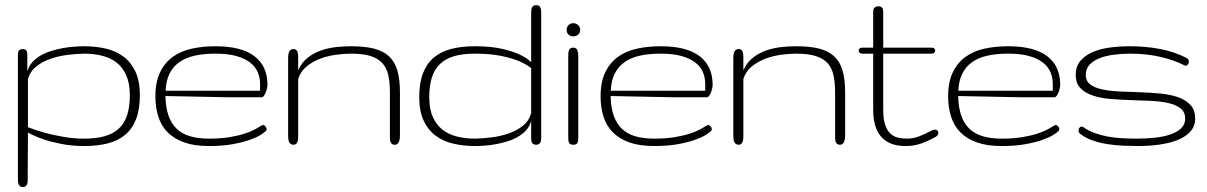

<svg xmlns="http://www.w3.org/2000/svg" viewBox="-20 -564 4701 748"><path d="M308.6 -383.8Q352.5 -383.8 391.8 -374.8Q431.2 -365.7 460.7 -343.8Q490.2 -321.8 507.6 -285.2Q524.9 -248.5 524.9 -193.4Q524.9 -138.7 510.5 -100.8Q496.1 -63 468.5 -39.6Q440.9 -16.1 400.6 -5.6Q360.4 4.9 308.6 4.9Q259.8 4.9 219.5 -3.2Q179.2 -11.2 149.9 -21Q115.7 -32.7 88.9 -47.4L87.9 130.4Q87.9 136.7 87.6 142.8Q87.4 148.9 85.4 153.8Q83.5 158.7 79.8 161.6Q76.2 164.6 68.8 164.6Q61.5 164.6 57.9 161.4Q54.2 158.2 52.2 153.1Q50.3 147.9 50 141.4Q49.8 134.8 49.8 127.4V-349.1Q49.8 -364.7 55.4 -368.9Q61 -373 67.9 -373Q76.2 -373 81.3 -368.9Q86.4 -364.7 86.4 -349.1V-285.6Q92.3 -306.6 106.2 -322Q120.1 -337.4 138.9 -348.1Q157.7 -358.9 180.4 -365.7Q203.1 -372.6 225.8 -376.7Q248.5 -380.9 270 -382.3Q291.5 -383.8 308.6 -383.8ZM308.6 -355Q279.3 -354.5 244.6 -350.3Q210 -346.2 178.2 -335.4Q146.5 -324.7 122.1 -305.7Q97.7 -286.6 88.9 -255.9V-68.4Q121.6 -55.7 157.7 -45.9Q188.5 -37.6 227.8 -30.8Q267.1 -23.9 308.6 -23.9Q355.5 -23.9 388.9 -33.7Q422.4 -43.5 444.1 -64.2Q465.8 -85 475.8 -116.9Q485.8 -148.9 485.8 -193.4Q485.8 -239.3 471.9 -270.5Q458 -301.8 434.1 -320.3Q410.2 -338.9 377.7 -346.9Q345.2 -355 308.6 -355Z M793.9 -23.9Q840.3 -23.9 875 -29.8Q909.7 -35.6 934.6 -43.9Q959.5 -52.2 975.3 -61Q991.2 -69.8 1000 -75.7Q1003.9 -78.1 1008.3 -76.2Q1012.7 -74.2 1015.6 -69.8Q1018.6 -65.4 1018.6 -60.3Q1018.6 -55.2 1013.7 -51.8Q1009.3 -47.4 994.6 -38.1Q980 -28.8 953.4 -19.3Q926.8 -9.8 887.2 -2.4Q847.7 4.9 793.5 4.9Q736.8 4.9 697.3 -9.3Q657.7 -23.4 632.8 -48.8Q607.9 -74.2 596.7 -109.9Q585.4 -145.5 585.4 -188Q585.4 -244.6 603.5 -282.2Q621.6 -319.8 653.1 -342.5Q684.6 -365.2 727.3 -374.5Q770 -383.8 819.3 -383.8Q920.9 -383.8 971.4 -345Q1022 -306.2 1022 -233.9Q1022 -227.5 1020 -219Q1018.1 -210.4 1014.9 -202.9Q1011.7 -195.3 1007.8 -190.2Q1003.9 -185.1 1000.5 -185.1H866.7L624.5 -189.9Q625.5 -144.5 636.7 -113Q647.9 -81.5 668.9 -61.8Q689.9 -42 721.2 -33Q752.4 -23.9 793.9 -23.9ZM819.3 -355Q773.9 -355 738.8 -347.2Q703.6 -339.4 679 -322Q654.3 -304.7 640.6 -277.3Q627 -250 625 -210.4H993.2V-236.8Q993.2 -261.2 984.1 -282.7Q975.1 -304.2 954.6 -320.3Q934.1 -336.4 900.9 -345.7Q867.7 -355 819.3 -355Z M1538.1 -35.2Q1538.1 -28.8 1537.1 -22.5Q1536.1 -16.1 1533.9 -11.2Q1531.7 -6.3 1527.8 -3.2Q1523.9 0 1518.1 0Q1510.7 0 1507.1 -3.2Q1503.4 -6.3 1501.5 -11.2Q1499.5 -16.1 1499.3 -22.5Q1499 -28.8 1499 -35.2V-204.1Q1499 -242.2 1492.9 -270.5Q1486.8 -298.8 1470 -317.6Q1453.1 -336.4 1423.6 -345.7Q1394 -355 1347.2 -355Q1318.8 -355 1286.4 -350.3Q1253.9 -345.7 1224.6 -334.2Q1195.3 -322.8 1172.9 -303.7Q1150.4 -284.7 1141.6 -255.9V-35.2Q1141.6 -28.8 1141.1 -22.5Q1140.6 -16.1 1138.7 -11.2Q1136.7 -6.3 1133.1 -3.2Q1129.4 0 1123.5 0Q1116.7 0 1112.5 -3.2Q1108.4 -6.3 1106.2 -11.2Q1104 -16.1 1103.3 -22.5Q1102.5 -28.8 1102.5 -35.2V-338.9Q1102.5 -344.7 1103.3 -350.8Q1104 -356.9 1106.2 -361.8Q1108.4 -366.7 1112.5 -369.9Q1116.7 -373 1123.5 -373Q1129.4 -373 1133.1 -370.1Q1136.7 -367.2 1138.7 -362.3Q1140.6 -357.4 1141.1 -351.3Q1141.6 -345.2 1141.6 -338.9V-290Q1155.3 -321.3 1179.9 -340.1Q1204.6 -358.9 1233.4 -368.4Q1262.2 -377.9 1292.2 -380.9Q1322.3 -383.8 1347.2 -383.8Q1399.9 -383.8 1436.3 -374.8Q1472.7 -365.7 1495.4 -344.7Q1518.1 -323.7 1528.1 -289.3Q1538.1 -254.9 1538.1 -204.1Z M1829.6 4.9Q1785.6 4.9 1746.3 -4.2Q1707 -13.2 1677.5 -35.2Q1647.9 -57.1 1630.6 -93.8Q1613.3 -130.4 1613.3 -185.5Q1613.3 -240.2 1627.7 -278.1Q1642.1 -315.9 1669.7 -339.4Q1697.3 -362.8 1737.5 -373.3Q1777.8 -383.8 1829.6 -383.8Q1892.6 -383.8 1934.8 -374Q1977.1 -364.3 2002.4 -352.5Q2032.2 -338.9 2049.3 -321.8V-509.3Q2049.3 -515.6 2049.6 -522Q2049.8 -528.3 2051.8 -533.2Q2053.7 -538.1 2057.4 -541Q2061 -543.9 2068.4 -543.9Q2075.7 -543.9 2079.6 -541.3Q2083.5 -538.6 2085.4 -534.2Q2087.4 -529.8 2087.9 -523.7Q2088.4 -517.6 2088.4 -510.3V-26.4Q2088.4 -10.7 2082.3 -5.4Q2076.2 0 2069.3 0Q2061 0 2055.2 -4.9Q2049.3 -9.8 2049.3 -25.4V-93.3Q2043.9 -72.3 2030 -56.9Q2016.1 -41.5 1997.3 -30.8Q1978.5 -20 1956.3 -13.2Q1934.1 -6.3 1911.6 -2.2Q1889.2 2 1867.9 3.4Q1846.7 4.9 1829.6 4.9ZM1829.6 -23.9Q1858.9 -24.4 1893.6 -28.6Q1928.2 -32.7 1960 -43.5Q1991.7 -54.2 2016.1 -73.2Q2040.5 -92.3 2049.3 -123V-298.8Q2030.3 -314 2000 -326.7Q1974.1 -337.4 1932.1 -346.2Q1890.1 -355 1829.6 -355Q1782.7 -355 1749.3 -345.2Q1715.8 -335.4 1694.1 -314.7Q1672.4 -293.9 1662.4 -262Q1652.3 -230 1652.3 -185.5Q1652.3 -139.2 1666.3 -108.2Q1680.2 -77.1 1704.1 -58.6Q1728 -40 1760.5 -32Q1793 -23.9 1829.6 -23.9Z M2232.9 -30.8Q2232.9 -24.4 2232.4 -18.8Q2231.9 -13.2 2230.2 -9Q2228.5 -4.9 2224.6 -2.4Q2220.7 0 2213.4 0Q2206.5 0 2202.6 -2.2Q2198.7 -4.4 2196.8 -8.3Q2194.8 -12.2 2194.3 -17.8Q2193.8 -23.4 2193.8 -30.8V-344.2Q2193.8 -351.6 2194.3 -357.7Q2194.8 -363.8 2196.8 -368.4Q2198.7 -373 2202.6 -375.7Q2206.5 -378.4 2213.4 -378.4Q2225.6 -378.4 2229.2 -368.2Q2232.9 -357.9 2232.9 -345.2ZM2187.5 -447.3Q2187.5 -458.5 2194.8 -466.1Q2202.1 -473.6 2213.4 -473.6Q2224.6 -473.6 2232.4 -466.1Q2240.2 -458.5 2240.2 -447.3Q2240.2 -436 2232.4 -429.2Q2224.6 -422.4 2213.4 -422.4Q2202.1 -422.4 2194.8 -429.2Q2187.5 -436 2187.5 -447.3Z M2528.3 -23.9Q2574.7 -23.9 2609.4 -29.8Q2644 -35.6 2668.9 -43.9Q2693.8 -52.2 2709.7 -61Q2725.6 -69.8 2734.4 -75.7Q2738.3 -78.1 2742.7 -76.2Q2747.1 -74.2 2750 -69.8Q2752.9 -65.4 2752.9 -60.3Q2752.9 -55.2 2748 -51.8Q2743.7 -47.4 2729 -38.1Q2714.4 -28.8 2687.7 -19.3Q2661.1 -9.8 2621.6 -2.4Q2582 4.9 2527.8 4.9Q2471.2 4.9 2431.6 -9.3Q2392.1 -23.4 2367.2 -48.8Q2342.3 -74.2 2331.1 -109.9Q2319.8 -145.5 2319.8 -188Q2319.8 -244.6 2337.9 -282.2Q2356 -319.8 2387.5 -342.5Q2418.9 -365.2 2461.7 -374.5Q2504.4 -383.8 2553.7 -383.8Q2655.3 -383.8 2705.8 -345Q2756.3 -306.2 2756.3 -233.9Q2756.3 -227.5 2754.4 -219Q2752.4 -210.4 2749.3 -202.9Q2746.1 -195.3 2742.2 -190.2Q2738.3 -185.1 2734.9 -185.1H2601.1L2358.9 -189.9Q2359.9 -144.5 2371.1 -113Q2382.3 -81.5 2403.3 -61.8Q2424.3 -42 2455.6 -33Q2486.8 -23.9 2528.3 -23.9ZM2553.7 -355Q2508.3 -355 2473.1 -347.2Q2438 -339.4 2413.3 -322Q2388.7 -304.7 2375 -277.3Q2361.3 -250 2359.4 -210.4H2727.5V-236.8Q2727.5 -261.2 2718.5 -282.7Q2709.5 -304.2 2689 -320.3Q2668.5 -336.4 2635.3 -345.7Q2602.1 -355 2553.7 -355Z M3272.5 -35.2Q3272.5 -28.8 3271.5 -22.5Q3270.5 -16.1 3268.3 -11.2Q3266.1 -6.3 3262.2 -3.2Q3258.3 0 3252.4 0Q3245.1 0 3241.5 -3.2Q3237.8 -6.3 3235.8 -11.2Q3233.9 -16.1 3233.6 -22.5Q3233.4 -28.8 3233.4 -35.2V-204.1Q3233.4 -242.2 3227.3 -270.5Q3221.2 -298.8 3204.3 -317.6Q3187.5 -336.4 3158 -345.7Q3128.4 -355 3081.5 -355Q3053.2 -355 3020.8 -350.3Q2988.3 -345.7 2959 -334.2Q2929.7 -322.8 2907.2 -303.7Q2884.8 -284.7 2876 -255.9V-35.2Q2876 -28.8 2875.5 -22.5Q2875 -16.1 2873 -11.2Q2871.1 -6.3 2867.4 -3.2Q2863.8 0 2857.9 0Q2851.1 0 2846.9 -3.2Q2842.8 -6.3 2840.6 -11.2Q2838.4 -16.1 2837.6 -22.5Q2836.9 -28.8 2836.9 -35.2V-338.9Q2836.9 -344.7 2837.6 -350.8Q2838.4 -356.9 2840.6 -361.8Q2842.8 -366.7 2846.9 -369.9Q2851.1 -373 2857.9 -373Q2863.8 -373 2867.4 -370.1Q2871.1 -367.2 2873 -362.3Q2875 -357.4 2875.5 -351.3Q2876 -345.2 2876 -338.9V-290Q2889.6 -321.3 2914.3 -340.1Q2939 -358.9 2967.8 -368.4Q2996.6 -377.9 3026.6 -380.9Q3056.6 -383.8 3081.5 -383.8Q3134.3 -383.8 3170.7 -374.8Q3207 -365.7 3229.7 -344.7Q3252.4 -323.7 3262.5 -289.3Q3272.5 -254.9 3272.5 -204.1Z M3608.9 -378.4Q3616.2 -378.4 3619.9 -374.8Q3623.5 -371.1 3623.5 -366.7Q3623.5 -362.3 3619.9 -358.6Q3616.2 -355 3608.9 -355H3420.9V-136.2Q3420.9 -100.6 3428.2 -78.6Q3435.5 -56.6 3448 -44.4Q3460.4 -32.2 3477.3 -28.1Q3494.1 -23.9 3513.2 -23.9Q3536.6 -23.9 3559.1 -32.2Q3581.5 -40.5 3610.8 -56.2Q3616.7 -59.1 3622.1 -59.1Q3628.4 -59.1 3632.1 -55.4Q3635.7 -51.8 3635.7 -46.4Q3635.7 -36.6 3625 -30.8Q3604.5 -19.5 3588.6 -12.7Q3572.8 -5.9 3559.3 -2Q3545.9 2 3533.4 3.4Q3521 4.9 3506.3 4.9Q3480 4.9 3457.3 -2.4Q3434.6 -9.8 3417.7 -26.1Q3400.9 -42.5 3391.4 -69.6Q3381.8 -96.7 3381.8 -136.2V-355H3338.9Q3332 -355 3328.6 -358.6Q3325.2 -362.3 3325.2 -366.7Q3325.2 -371.1 3328.6 -374.8Q3332 -378.4 3338.9 -378.4H3381.8V-515.6Q3381.8 -531.2 3388.2 -535.4Q3394.5 -539.6 3401.4 -539.6Q3409.7 -539.6 3415.3 -535.4Q3420.9 -531.2 3420.9 -515.6V-378.4Z M3882.3 -23.9Q3928.7 -23.9 3963.4 -29.8Q3998 -35.6 4022.9 -43.9Q4047.9 -52.2 4063.7 -61Q4079.6 -69.8 4088.4 -75.7Q4092.3 -78.1 4096.7 -76.2Q4101.1 -74.2 4104 -69.8Q4106.9 -65.4 4106.9 -60.3Q4106.9 -55.2 4102.1 -51.8Q4097.7 -47.4 4083 -38.1Q4068.4 -28.8 4041.7 -19.3Q4015.1 -9.8 3975.6 -2.4Q3936 4.9 3881.8 4.9Q3825.2 4.9 3785.6 -9.3Q3746.1 -23.4 3721.2 -48.8Q3696.3 -74.2 3685.1 -109.9Q3673.8 -145.5 3673.8 -188Q3673.8 -244.6 3691.9 -282.2Q3710 -319.8 3741.5 -342.5Q3772.9 -365.2 3815.7 -374.5Q3858.4 -383.8 3907.7 -383.8Q4009.3 -383.8 4059.8 -345Q4110.4 -306.2 4110.4 -233.9Q4110.4 -227.5 4108.4 -219Q4106.4 -210.4 4103.3 -202.9Q4100.1 -195.3 4096.2 -190.2Q4092.3 -185.1 4088.9 -185.1H3955.1L3712.9 -189.9Q3713.9 -144.5 3725.1 -113Q3736.3 -81.5 3757.3 -61.8Q3778.3 -42 3809.6 -33Q3840.8 -23.9 3882.3 -23.9ZM3907.7 -355Q3862.3 -355 3827.1 -347.2Q3792 -339.4 3767.3 -322Q3742.7 -304.7 3729 -277.3Q3715.3 -250 3713.4 -210.4H4081.5V-236.8Q4081.5 -261.2 4072.5 -282.7Q4063.5 -304.2 4043 -320.3Q4022.5 -336.4 3989.3 -345.7Q3956.1 -355 3907.7 -355Z M4597.2 -102.1Q4597.2 -127.9 4578.9 -142.1Q4560.5 -156.2 4530.5 -162.8Q4500.5 -169.4 4462.2 -171.1Q4423.8 -172.9 4384 -174.1Q4344.2 -175.3 4305.9 -178.5Q4267.6 -181.6 4237.5 -191.7Q4207.5 -201.7 4189.2 -220.5Q4170.9 -239.3 4170.9 -272Q4170.9 -305.7 4189.2 -327.1Q4207.5 -348.6 4237.3 -361.3Q4267.1 -374 4304.7 -378.9Q4342.3 -383.8 4381.3 -383.8Q4443.8 -383.8 4500.2 -373Q4556.6 -362.3 4603 -337.9Q4607.9 -335.4 4609.6 -331.8Q4611.3 -328.1 4611.8 -324.2Q4611.8 -317.9 4607.9 -313Q4604 -308.1 4599.1 -308.1Q4596.2 -308.1 4595.2 -309.1Q4553.7 -330.1 4500.5 -342.5Q4447.3 -355 4383.3 -355Q4350.1 -355 4318.8 -350.8Q4287.6 -346.7 4263.4 -337.2Q4239.3 -327.6 4224.6 -311.8Q4210 -295.9 4210 -272Q4210 -247.6 4228.3 -234.4Q4246.6 -221.2 4276.6 -215.1Q4306.6 -209 4345 -207.5Q4383.3 -206.1 4423.1 -204.6Q4462.9 -203.1 4501.2 -199.5Q4539.6 -195.8 4569.6 -185.3Q4599.6 -174.8 4617.9 -155Q4636.2 -135.3 4636.2 -102.1Q4636.2 -72.3 4617.7 -51.8Q4599.1 -31.2 4568.4 -18.8Q4537.6 -6.3 4497.3 -0.7Q4457 4.9 4414.1 4.9Q4387.7 4.9 4357.2 3.7Q4326.7 2.4 4296.4 -2.2Q4266.1 -6.8 4237.8 -16.4Q4209.5 -25.9 4188.5 -42.5Q4181.6 -47.4 4181.6 -55.2Q4181.6 -61.5 4185.3 -66.2Q4189 -70.8 4194.3 -70.8Q4197.8 -70.8 4200.2 -68.8Q4220.7 -54.7 4244.4 -45.9Q4268.1 -37.1 4294.4 -32.2Q4320.8 -27.3 4349.6 -25.6Q4378.4 -23.9 4409.2 -23.9Q4445.8 -23.9 4479.7 -27.6Q4513.7 -31.2 4539.8 -40.3Q4565.9 -49.3 4581.5 -64.2Q4597.2 -79.1 4597.2 -102.1Z"/></svg>

Font: Gruppo
Style: Regular
Weight: 400
Foundry: Vernon Adams
Version: Version 1.000